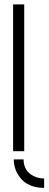

<svg xmlns="http://www.w3.org/2000/svg" viewBox="-20 -704 226 894"><path d="M185.5 170.9Q93.8 170.9 57.6 97.7Q43.9 68.4 43.9 38.1H89.8Q89.8 94.7 139.6 117.2Q161.1 127 185.5 127ZM41 0V-683.6H92.8V0Z"/></svg>

Font: Post No Bills Colombo
Style: Regular
Weight: 500
Designer: Kosala Senevirathne, Siva Puranthara, Lasantha Premarathna, Tharique Azeez
Foundry: Mooniak
Version: Version 1.220 ; ttfautohint (v1.5)